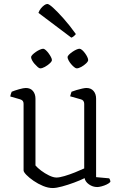

<svg xmlns="http://www.w3.org/2000/svg" viewBox="-20 -944 611 969"><path d="M246 5Q223 5 197.5 -5.5Q172 -16 149.5 -31.5Q127 -47 113 -61.5Q99 -76 99 -84V-420Q99 -429 95 -434.5Q91 -440 81 -443L32 -457Q33 -465 35.5 -471.5Q38 -478 39 -481Q53 -487 76 -493.5Q99 -500 110 -500Q134 -500 146.5 -484.5Q159 -469 159 -446V-109Q169 -97 187.5 -83Q206 -69 227.5 -58.5Q249 -48 265 -48Q280 -48 305.5 -55.5Q331 -63 358.5 -74Q386 -85 405 -94V-420Q405 -429 400.5 -435Q396 -441 387 -443L334 -458Q336 -466 338 -472Q340 -478 341 -481Q351 -485 366 -489.5Q381 -494 395 -497Q409 -500 416 -500Q439 -500 452 -485Q465 -470 465 -446V-50L531 -44Q534 -40 535.5 -35.5Q537 -31 537 -26Q531 -19 518.5 -13Q506 -7 492.5 -3.5Q479 0 471 0Q448 0 429 -13.5Q410 -27 407 -45Q385 -34 354 -22.5Q323 -11 293.5 -3Q264 5 246 5ZM367 -599Q362 -599 354 -605.5Q346 -612 338.5 -621Q331 -630 326 -639.5Q321 -649 321 -655Q321 -661 328 -668Q335 -675 345 -682Q355 -689 365 -693.5Q375 -698 381 -698Q387 -698 394.5 -691.5Q402 -685 409 -675.5Q416 -666 420.5 -656.5Q425 -647 425 -641Q425 -634 414.5 -624Q404 -614 390.5 -606.5Q377 -599 367 -599ZM183 -599Q178 -599 170.5 -605.5Q163 -612 155 -621Q147 -630 142 -639.5Q137 -649 137 -655Q137 -661 144 -668Q151 -675 161 -682Q171 -689 181.5 -693.5Q192 -698 198 -698Q203 -698 210.5 -691.5Q218 -685 225 -675.5Q232 -666 237 -656.5Q242 -647 242 -641Q242 -634 231 -624Q220 -614 206.5 -606.5Q193 -599 183 -599ZM340 -754 174 -879Q178 -891 186 -901Q194 -911 203 -917.5Q212 -924 219 -924Q227 -924 248 -905Q269 -886 299.5 -852Q330 -818 363 -772Q360 -768 354 -762.5Q348 -757 340 -754Z"/></svg>

Font: Texturina 12pt Thin
Style: Regular
Weight: 250
Designer: Guillermo Torres Carreño
Foundry: Omnibus-Type
Version: Version 1.002